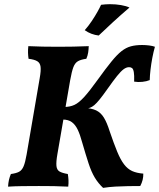

<svg xmlns="http://www.w3.org/2000/svg" viewBox="-20 -903 772 932"><path d="M480.5 9Q456.8 -13.1 440.1 -40.9Q423.4 -68.6 409.8 -110.3Q396.2 -151.9 378.1 -214.3Q368.7 -249.3 357.3 -273.4Q345.9 -297.4 328.9 -310Q311.9 -322.7 283.8 -322.7L291.3 -383.8Q319.4 -383.8 341.1 -393.8Q362.7 -403.7 388.6 -432.2Q414.6 -460.7 453.6 -515.1Q493.5 -570.5 520.7 -603.9Q547.9 -637.4 569.9 -654.7Q592 -672 615.3 -678.2Q638.7 -684.5 669.9 -684.5Q687.3 -684.5 704.4 -682.3Q721.5 -680 732 -676Q725 -651.5 719.4 -622.3Q713.9 -593.1 710.6 -564.9Q707.3 -536.7 706.8 -514.2Q691.1 -507.7 671 -505.7Q650.9 -503.6 631.2 -506.7Q632.2 -538.6 629.5 -553.3Q626.8 -568 621.1 -572.4Q615.4 -576.9 606.5 -576.9Q593.5 -576.9 580 -566.9Q566.6 -557 548.2 -534.1Q529.8 -511.3 501.6 -471.2Q478.9 -439 463.8 -420.5Q448.8 -401.9 437.8 -392.7Q426.9 -383.5 416.7 -380Q406.5 -376.4 393.4 -374.4L386.3 -379.4Q424.1 -377.9 446.7 -367.2Q469.3 -356.4 484.2 -332.2Q499.1 -308 512.1 -266.6Q532.7 -206.1 548.9 -166.8Q565.1 -127.6 582.3 -105.2Q599.5 -82.7 621.5 -72.7Q643.5 -62.8 675.6 -60.2Q676.5 -29.4 660.8 0Q633.4 0 602.6 0.5Q571.7 1 540.5 2.7Q509.2 4.5 480.5 9ZM19.1 3Q20.1 -14.7 23.4 -29.4Q26.7 -44 32.8 -58.3Q58.8 -61.8 72.7 -69.3Q86.7 -76.8 94.7 -96.1Q102.7 -115.4 109.2 -153.1L172.8 -523.9Q179.3 -560.5 176.9 -579.1Q174.5 -597.7 160.8 -605.9Q147.1 -614.2 118.6 -617.7Q116.5 -631.4 116 -647.1Q115.5 -662.8 117.6 -679Q150.3 -677.5 186.3 -676.7Q222.3 -676 262.6 -676Q298.3 -676 335.9 -676.7Q373.4 -677.5 410.7 -679Q410.3 -663.3 408 -648.1Q405.7 -632.9 399.1 -617.7Q373.1 -614.2 358.6 -606Q344.1 -597.7 336.1 -576.8Q328.2 -555.9 320.6 -513.5L258.6 -154.7Q252 -117 254 -97.4Q256 -77.8 269.4 -70.3Q282.8 -62.8 309.2 -58.3Q311.7 -44.1 312.5 -28.6Q313.2 -13.2 311.2 3Q274.4 1 241.1 0.5Q207.7 0 168.3 0Q125.7 0 87.7 0.5Q49.8 1 19.1 3ZM459.1 -730.6Q441.3 -732.6 423.7 -739.2Q406.1 -745.8 391.3 -756.5Q409.7 -777.3 425.4 -800.8Q441.1 -824.3 452.9 -845.3Q464.6 -866.3 470.6 -879.7Q481.6 -881.2 492.4 -881.9Q503.1 -882.7 513.7 -882.7Q542.1 -882.7 567 -878.4Q591.9 -874.1 608.5 -866.5Q566.8 -830.8 528.1 -795.3Q489.4 -759.8 459.1 -730.6Z"/></svg>

Font: Vollkorn
Style: Italic
Weight: 400
Italic angle: -11°
Designer: Friedrich Althausen
Foundry: Friedrich Althausen
Version: Version 5.001